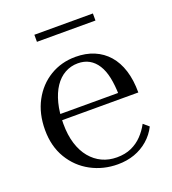

<svg xmlns="http://www.w3.org/2000/svg" viewBox="-129 -787 800 894"><g transform="rotate(-20 271.0 -340.0)"><path d="M128 -254Q128 -198 141.5 -155Q155 -112 179.5 -82.5Q204 -53 237 -37.5Q270 -22 310 -22Q351 -22 382 -36Q413 -50 436 -74Q459 -98 475 -128L502 -105Q484 -69 454 -43Q424 -17 386 -3.5Q348 10 303 10Q231 10 170.5 -22.5Q110 -55 74 -115Q38 -175 38 -256Q38 -337 71 -398.5Q104 -460 160.5 -494Q217 -528 287 -528Q338 -528 378.5 -511Q419 -494 447.5 -461.5Q476 -429 491 -381.5Q506 -334 506 -272H101L100 -302H445L417 -291Q416 -341 408 -379Q400 -417 383.5 -443Q367 -469 343 -482.5Q319 -496 287 -496Q252 -496 222.5 -479.5Q193 -463 172 -431.5Q151 -400 139.5 -355Q128 -310 128 -254ZM143 -690H433V-655H143Z"/></g></svg>

Font: Roboto Serif 144pt
Style: Regular
Weight: 400
Version: Version 1.008